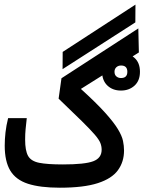

<svg xmlns="http://www.w3.org/2000/svg" viewBox="-20 -831 643 854"><path d="M246.1 3.9Q158.2 3.9 104.2 -13.7Q50.3 -31.2 25.6 -72.3Q1 -113.3 1 -183.1Q1 -211.4 4.4 -241.9Q7.8 -272.5 16.1 -305.7H99.1Q95.7 -276.4 93.8 -255.9Q91.8 -235.4 91.8 -209.5Q91.8 -161.6 104.7 -137.9Q117.7 -114.3 154.1 -106.9Q190.4 -99.6 259.8 -99.6Q357.4 -99.6 394.8 -113.8Q432.1 -127.9 432.1 -165Q432.1 -180.7 426.3 -195.3Q420.4 -210 401.4 -232.2Q382.3 -254.4 344 -292.2Q305.7 -330.1 240.7 -392.1L253.4 -482.9L595.2 -704.6L597.7 -597.7L339.8 -435.5Q408.7 -373 447.5 -329.8Q486.3 -286.6 504.4 -256.6Q522.5 -226.6 527.1 -204.3Q531.7 -182.1 531.7 -161.6Q531.7 -111.3 504.6 -74Q477.5 -36.6 415 -16.4Q352.5 3.9 246.1 3.9ZM258.3 -523.4 258.8 -600.1 582.5 -810.5 582 -731.4ZM518.1 -428.2Q481 -428.2 457.5 -450.7Q434.1 -473.1 434.1 -511.7Q434.1 -549.8 458.3 -572.5Q482.4 -595.2 518.1 -595.2Q554.2 -595.2 578.4 -573.5Q602.5 -551.8 602.5 -511.7Q602.5 -472.2 578.4 -450.2Q554.2 -428.2 518.1 -428.2ZM518.1 -483.9Q546.4 -483.9 546.4 -511.7Q546.4 -539.6 518.6 -539.6Q505.9 -539.6 497.6 -532Q489.3 -524.4 489.3 -511.7Q489.3 -498 497.8 -491Q506.3 -483.9 518.1 -483.9Z"/></svg>

Font: CaskaydiaCove NFP
Style: Regular
Weight: 400
Designer: Aaron Bell
Foundry: Saja Typeworks
Version: Version 2111.001; VTT 6.35;Nerd Fonts 3.1.1